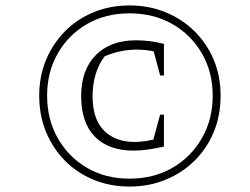

<svg xmlns="http://www.w3.org/2000/svg" viewBox="-20 -677 919 705"><path d="M471 -124Q378 -124 328 -175.5Q278 -227 278 -324Q278 -420 331.5 -474.5Q385 -529 480 -529Q503 -529 529 -526Q555 -523 582 -516L574 -481Q521 -497 468 -494.5Q415 -492 364 -470Q320 -411 320 -323Q320 -218 387.5 -177.5Q455 -137 572 -172L582 -139Q552 -132 524.5 -128Q497 -124 471 -124ZM536 -139 568 -256H582V-139ZM568 -400 537 -516H582V-400ZM456 8Q384 8 323.5 -17Q263 -42 218.5 -87Q174 -132 149 -192.5Q124 -253 124 -326Q124 -397 149 -457Q174 -517 218.5 -562Q263 -607 323.5 -632Q384 -657 456 -657Q527 -657 588 -632Q649 -607 694.5 -562Q740 -517 765 -457Q790 -397 790 -326Q790 -253 765 -192.5Q740 -132 694.5 -87Q649 -42 588 -17Q527 8 456 8ZM455 -21Q544 -21 612.5 -60.5Q681 -100 721 -169Q761 -238 761 -326Q761 -413 721 -481.5Q681 -550 612.5 -589Q544 -628 455 -628Q368 -628 300 -589Q232 -550 192.5 -481.5Q153 -413 153 -326Q153 -238 192.5 -169Q232 -100 300 -60.5Q368 -21 455 -21Z"/></svg>

Font: Piazzolla Thin Thin
Style: Italic
Weight: 250
Italic angle: -11.3°
Version: Version 2.005